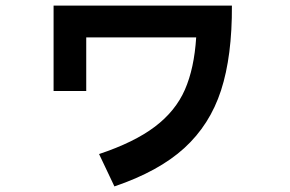

<svg xmlns="http://www.w3.org/2000/svg" viewBox="-20 -598 1040 688"><path d="M811 -578Q812 -397 772 -274Q732 -151 640.5 -67.5Q549 16 390 70L335 -46Q461 -88 535 -144Q609 -200 642.5 -276.5Q676 -353 683 -464H289V-272H172V-578Z"/></svg>

Font: IBM Plex Sans JP
Style: Bold
Weight: 700
Designer: Mike Abbink; Paul van der Laan; Pieter van Rosmalen; Wujin Sim; Yejin Wi; Jinhee Kim; Boomi Park; Yona Kim; Kichan Ma
Foundry: Sandoll Inc.
Version: Version 1.001